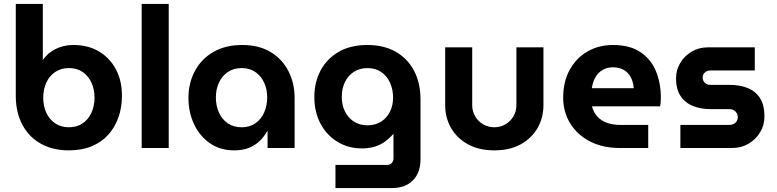

<svg xmlns="http://www.w3.org/2000/svg" viewBox="-20 -750 3936 973"><path d="M329 12Q247 12 186.5 -22Q126 -56 93 -118.5Q60 -181 60 -265V-730H197V-447H198Q214 -470 237.5 -487Q261 -504 290.5 -513Q320 -522 352 -522Q427 -522 482 -489Q537 -456 567.5 -398.5Q598 -341 598 -265Q598 -205 580 -154.5Q562 -104 528 -66.5Q494 -29 444 -8.5Q394 12 329 12ZM329 -105Q370 -105 399 -125Q428 -145 443.5 -179Q459 -213 459 -255Q459 -297 443.5 -331Q428 -365 399 -385Q370 -405 329 -405Q289 -405 259.5 -385Q230 -365 214.5 -331Q199 -297 199 -255Q199 -213 214.5 -179Q230 -145 259.5 -125Q289 -105 329 -105Z M698 0V-730H835V0Z M1166 12Q1096 12 1044 -24Q992 -60 963.5 -120.5Q935 -181 935 -254Q935 -329 967.5 -390Q1000 -451 1061 -486.5Q1122 -522 1207 -522Q1293 -522 1352 -486Q1411 -450 1442 -389Q1473 -328 1473 -254V0H1336V-85H1334Q1319 -58 1296.5 -36Q1274 -14 1242 -1Q1210 12 1166 12ZM1205 -105Q1245 -105 1274 -125Q1303 -145 1318.5 -179.5Q1334 -214 1334 -256Q1334 -298 1318.5 -331.5Q1303 -365 1274 -385Q1245 -405 1205 -405Q1164 -405 1134.5 -385Q1105 -365 1089.5 -331.5Q1074 -298 1074 -256Q1074 -214 1089.5 -179.5Q1105 -145 1134.5 -125Q1164 -105 1205 -105Z M1680 203V86H1942Q1956 86 1965 76.5Q1974 67 1974 54V-71H1973Q1950 -45 1926 -29Q1902 -13 1874.5 -5.5Q1847 2 1814 2Q1746 2 1691.5 -30.5Q1637 -63 1605 -122Q1573 -181 1573 -259Q1573 -333 1604.5 -392.5Q1636 -452 1696 -487Q1756 -522 1842 -522Q1925 -522 1985 -488Q2045 -454 2078 -392Q2111 -330 2111 -245V58Q2111 125 2072.5 164Q2034 203 1966 203ZM1842 -115Q1883 -115 1912 -134Q1941 -153 1956.5 -184.5Q1972 -216 1972 -255Q1972 -297 1956.5 -331Q1941 -365 1912 -385Q1883 -405 1842 -405Q1802 -405 1772.5 -385.5Q1743 -366 1727.5 -333Q1712 -300 1712 -259Q1712 -219 1727.5 -186.5Q1743 -154 1772.5 -134.5Q1802 -115 1842 -115Z M2485 12Q2407 12 2351 -19Q2295 -50 2265.5 -102Q2236 -154 2236 -217V-510H2373V-217Q2373 -186 2388 -160.5Q2403 -135 2428.5 -120Q2454 -105 2485 -105Q2516 -105 2541.5 -120Q2567 -135 2582 -160.5Q2597 -186 2597 -217V-510H2734V-217Q2734 -154 2704.5 -102Q2675 -50 2619.5 -19Q2564 12 2485 12Z M3121 0Q3034 0 2969.5 -33.5Q2905 -67 2869.5 -125Q2834 -183 2834 -255Q2834 -336 2867 -396Q2900 -456 2957 -489Q3014 -522 3086 -522Q3172 -522 3225.5 -486Q3279 -450 3304 -389.5Q3329 -329 3329 -255Q3329 -245 3328 -231.5Q3327 -218 3325 -211H2980Q2988 -180 3007.5 -159Q3027 -138 3056.5 -127.5Q3086 -117 3123 -117H3265V0ZM2979 -303H3192Q3190 -322 3185 -338.5Q3180 -355 3171 -368Q3162 -381 3150 -390Q3138 -399 3122 -404Q3106 -409 3087 -409Q3062 -409 3042.5 -400Q3023 -391 3010 -376Q2997 -361 2989.5 -342Q2982 -323 2979 -303Z M3428 0V-117H3677Q3689 -117 3698.5 -122Q3708 -127 3713.5 -136Q3719 -145 3719 -156Q3719 -168 3713.5 -177Q3708 -186 3698.5 -191.5Q3689 -197 3677 -197H3581Q3532 -197 3492.5 -212.5Q3453 -228 3429.5 -262.5Q3406 -297 3406 -353Q3406 -396 3427.5 -431.5Q3449 -467 3485.5 -488.5Q3522 -510 3566 -510H3805V-393H3579Q3564 -393 3552.5 -383Q3541 -373 3541 -357Q3541 -341 3552 -330.5Q3563 -320 3579 -320H3675Q3730 -320 3770 -303.5Q3810 -287 3832 -252Q3854 -217 3854 -160Q3854 -116 3832 -79.5Q3810 -43 3773 -21.5Q3736 0 3690 0Z"/></svg>

Font: MuseoModerno Thin SemiBold
Style: Regular
Weight: 600
Version: Version 1.003